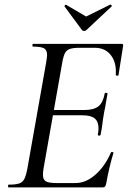

<svg xmlns="http://www.w3.org/2000/svg" viewBox="-20 -816 559 836"><path d="M17 -12Q48 -12 63 -17Q78 -22 85.5 -36Q93 -50 99 -81L181 -544Q185 -570 185 -576Q185 -598 172 -605.5Q159 -613 124 -613Q121 -613 121 -619Q121 -625 124 -625H510Q518 -625 516 -616L496 -489Q496 -486 491 -486Q489 -486 486.5 -487.5Q484 -489 484 -490Q488 -543 463 -575.5Q438 -608 392 -608H330Q299 -608 284.5 -603Q270 -598 263 -585Q256 -572 251 -543L170 -85Q167 -67 167 -55Q167 -34 179.5 -26.5Q192 -19 226 -19H309Q354 -19 395.5 -55.5Q437 -92 463 -152Q464 -155 469.5 -154Q475 -153 474 -150Q456 -92 442 -15Q440 -6 437 -3Q434 0 426 0H17Q15 0 15 -6Q15 -12 17 -12ZM406 -230Q409 -245 409 -257Q409 -287 392 -300.5Q375 -314 340 -314H178L182 -337H347Q389 -337 409 -353.5Q429 -370 436 -409Q436 -412 442 -412Q444 -412 446.5 -410.5Q449 -409 448 -407Q445 -389 442.5 -376.5Q440 -364 439 -355L433 -325L428 -294Q425 -263 418 -229Q417 -225 411 -225.5Q405 -226 406 -230ZM261 -789Q261 -792 263.5 -794Q266 -796 268 -795L355 -744L460 -796Q462 -797 465 -793.5Q468 -790 466 -788L356 -685Q352 -681 346 -681Q341 -681 337 -685L261 -788Z"/></svg>

Font: Cormorant Garamond Medium
Style: Italic
Weight: 500
Italic angle: -10°
Designer: Christian Thalmann (Catharsis Fonts)
Foundry: Catharsis Fonts
Version: Version 4.000